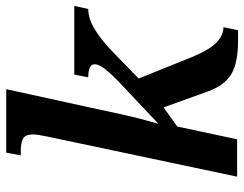

<svg xmlns="http://www.w3.org/2000/svg" viewBox="-106 -694 803 632"><g transform="rotate(-90 296.0 -378.5)"><path d="M476 3Q406 3 368.5 -18.5Q331 -40 311 -95L258 -242L195 -197L153 0H30L161 -620Q169 -657 169 -671Q169 -697 155.5 -704.5Q142 -712 117 -712H100L109 -760H318L261 -500Q247 -433 234 -375Q221 -317 204 -259L347 -394Q379 -426 389.5 -442Q400 -458 400 -469Q400 -490 357 -490L366 -536H592L582 -490Q549 -490 511.5 -466.5Q474 -443 427 -396L353 -324L426 -143Q450 -87 473.5 -66Q497 -45 522 -45L512 3Z"/></g></svg>

Font: Noto Serif SemiCondensed SemiBold
Style: Italic
Weight: 600
Width: 4
Italic angle: -12°
Designer: Monotype Design Team
Foundry: Monotype Imaging Inc.
Version: Version 2.014; ttfautohint (v1.8.4.7-5d5b)